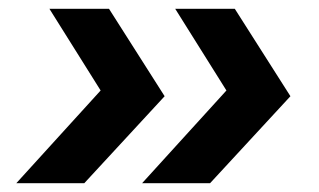

<svg xmlns="http://www.w3.org/2000/svg" viewBox="-20 -487 723 435"><path d="M302 -72H456L638 -269L512 -467H377L493 -282ZM17 -72H171L353 -269L227 -467H92L208 -282Z"/></svg>

Font: Mluvka Bold
Style: Italic
Weight: 700
Italic angle: -8°
Designer: Modified by Jiří Krblich, Original typeface by Gumpita Rahayu
Foundry: Gumpita Rahayu & Jiří Krblich
Version: Version 2.000;Glyphs 3.1.1 (3134)